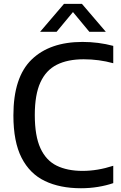

<svg xmlns="http://www.w3.org/2000/svg" viewBox="-20 -967 628 996"><path d="M400 9.5Q291.5 9.5 213 -28Q134.5 -65.5 92 -148.5Q49.5 -231.5 49.5 -368.5Q49.5 -566.5 144 -658Q238.5 -749.5 408 -749.5Q490.5 -749.5 567.5 -729V-639Q493.5 -659.5 414 -659.5Q331 -659.5 274.8 -631.2Q218.5 -603 189.5 -539.5Q160.5 -476 160.5 -370.5Q160.5 -261.5 189.8 -198Q219 -134.5 274.2 -107.5Q329.5 -80.5 408.5 -80.5Q485.5 -80.5 567.5 -107V-17Q531 -4.5 488.2 2.5Q445.5 9.5 400 9.5ZM188 -802 312 -947H405L529 -802H443.5L358.5 -904.5L273.5 -802Z"/></svg>

Font: Encode Sans Md
Style: Regular
Weight: 500
Designer: Multiple Designers
Foundry: Impallari Type
Version: Version 3.002; ttfautohint (v1.8.3) -l 8 -r 50 -G 200 -x 14 